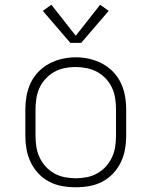

<svg xmlns="http://www.w3.org/2000/svg" viewBox="-20 -783 640 811"><path d="M300 8Q271 8 242.5 3Q214 -2 188 -15.5Q162 -29 142 -50.5Q122 -72 109.5 -98Q97 -124 92 -152.5Q87 -181 87 -210V-320Q87 -349 92 -377.5Q97 -406 109.5 -432.5Q122 -459 142.5 -480Q163 -501 188.5 -514.5Q214 -528 242.5 -534.5Q271 -541 300 -541Q329 -541 357.5 -534.5Q386 -528 411.5 -514.5Q437 -501 457.5 -480Q478 -459 490.5 -432.5Q503 -406 508 -377.5Q513 -349 513 -320V-210Q513 -181 508 -152.5Q503 -124 490.5 -98Q478 -72 458 -50.5Q438 -29 412 -15.5Q386 -2 357.5 3Q329 8 300 8ZM300 -30Q323 -30 346.5 -34.5Q370 -39 390.5 -50.5Q411 -62 427 -79.5Q443 -97 453 -118.5Q463 -140 466.5 -163.5Q470 -187 470 -210V-320Q470 -344 466.5 -367.5Q463 -391 453 -412.5Q443 -434 426.5 -451.5Q410 -469 389 -480Q368 -491 344.5 -495.5Q321 -500 298 -500Q274 -500 251 -495Q228 -490 208 -478.5Q188 -467 172 -449.5Q156 -432 146.5 -411Q137 -390 133.5 -366.5Q130 -343 130 -320V-210Q130 -187 133.5 -163.5Q137 -140 147 -118.5Q157 -97 173 -79.5Q189 -62 209.5 -50.5Q230 -39 253.5 -34.5Q277 -30 300 -30ZM277 -602 161 -737 197 -763 300 -632 403 -763 439 -737 323 -602Z"/></svg>

Font: Iosevka Curly XLtEx
Style: Regular
Weight: 200
Width: 7
Monospace: yes
Designer: Belleve Invis
Foundry: Belleve Invis
Version: Version 11.1.0; ttfautohint (v1.8.3)